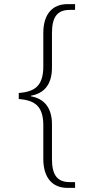

<svg xmlns="http://www.w3.org/2000/svg" viewBox="-20 -780 454 931"><path d="M307 131H344V103H318C255 103 232 65 232 -9V-177C232 -259 193 -302 130 -313V-316C194 -327 232 -370 232 -453V-619C232 -694 255 -732 318 -732H344V-760H307C233 -760 190 -710 190 -620V-457C190 -355 139 -335 71 -329V-300C139 -294 190 -274 190 -173V-10C190 81 233 131 307 131Z"/></svg>

Font: Noto Serif Gurmukhi ExtraLight
Style: Regular
Weight: 200
Designer: Vaibhav Singh and the Monotype Design Team
Foundry: Monotype Imaging Inc.
Version: Version 2.004